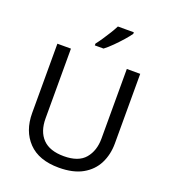

<svg xmlns="http://www.w3.org/2000/svg" viewBox="-167 -1066 1064 1198"><g transform="rotate(20 365.5 -467.0)"><path d="M640 -252Q640 -178 610 -118.5Q580 -59 518.5 -24.5Q457 10 362 10Q229 10 159.5 -62.5Q90 -135 90 -254V-714H180V-251Q180 -164 226.5 -116Q273 -68 367 -68Q464 -68 507.5 -119.5Q551 -171 551 -252V-714H640ZM514 -934Q502 -916 477 -887.5Q452 -859 423.5 -830.5Q395 -802 371 -784H313V-796Q328 -815 345.5 -841Q363 -867 380 -894.5Q397 -922 408 -944H514Z"/></g></svg>

Font: Noto Sans Nushu
Style: Regular
Weight: 400
Designer: Lisa Huang
Foundry: Lisa Huang
Version: Version 1.003; ttfautohint (v1.8.4.7-5d5b)